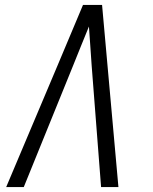

<svg xmlns="http://www.w3.org/2000/svg" viewBox="-20 -755 616 775"><path d="M5 0H76L275 -490Q291 -530 307 -569.5Q323 -609 339 -648Q342 -609 344.5 -569.5Q347 -530 350 -490L388 0H458L392 -735H315L212 -490Z"/></svg>

Font: Iosevka Sparkle Light Oblique
Style: Regular
Weight: 300
Italic angle: -9°
Designer: Belleve Invis
Foundry: Belleve Invis
Version: Version 4.5.0; ttfautohint (v1.8.3)